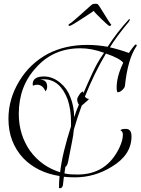

<svg xmlns="http://www.w3.org/2000/svg" viewBox="-20 -908 751 1022"><path d="M298 94Q294 94 294 90Q294 62 297 29Q177 10 103 -67Q65 -108 45 -160Q25 -212 25 -276Q25 -382 83 -477Q112 -525 150.5 -561Q189 -597 236 -622Q327 -669 445 -669Q471 -669 498 -666.5Q525 -664 553 -659Q604 -738 666 -805L670 -807Q671 -807 671 -805Q671 -799 665 -791Q633 -753 608 -719Q583 -685 565 -656Q614 -645 666 -626Q672 -636 679 -645Q686 -654 693 -663Q699 -671 703 -671Q708 -671 708 -666Q707 -665 707 -663Q682 -626 667 -572.5Q652 -519 645 -451Q644 -441 631 -429Q618 -417 607 -417Q601 -417 601 -443Q601 -501 636 -574Q628 -585 605 -597.5Q582 -610 544 -623Q482 -519 432 -394Q440 -382 452 -382Q459 -382 415 -346Q392 -284 373 -218Q371 -190 363.5 -154Q356 -118 348 -75L342 -45Q337 -24 328 -20Q327 -12 325.5 -3Q324 6 323 15Q340 19 357.5 20Q375 21 393 21Q548 21 616 -123Q634 -162 634 -190Q634 -208 624 -212Q622 -212 622 -213Q622 -222 650 -222Q680 -222 680 -182Q680 -83 574 -20Q483 36 379 36Q349 36 320 33Q319 40 318 51.5Q317 63 315 77Q312 94 298 94ZM300 9Q306 -44 321 -105.5Q336 -167 358 -236V-259Q358 -325 340 -379Q299 -486 213 -486Q208 -486 203 -485.5Q198 -485 193 -484Q231 -484 231 -447Q231 -431 222 -422Q207 -457 178 -457Q168 -457 155 -452Q154 -454 154 -460Q154 -501 214 -501Q260 -501 301 -467Q338 -436 354 -392Q374 -344 375 -284Q380 -301 386.5 -318Q393 -335 400 -351Q391 -363 391 -379Q391 -388 402 -404Q413 -420 422 -421L424 -412Q450 -472 474 -523.5Q498 -575 525 -614L534 -627Q468 -651 408 -651Q263 -651 172 -548Q80 -449 80 -302Q80 -191 140 -105Q201 -22 300 9ZM351 -770Q347 -770 345 -773Q343 -776 348 -780Q355 -783 373.5 -799Q392 -815 414 -834.5Q436 -854 452.5 -869Q469 -884 472 -885Q477 -888 489 -888Q498 -888 501 -885Q503 -884 512.5 -869Q522 -854 534.5 -834Q547 -814 557 -798Q567 -782 569 -780Q572 -779 572 -776Q571 -772 566.5 -770.5Q562 -769 558 -772Q557 -772 545 -783Q533 -794 518 -808.5Q503 -823 491.5 -835Q480 -847 478 -850Q474 -846 455.5 -834Q437 -822 415 -807.5Q393 -793 375.5 -782.5Q358 -772 356 -772Q352 -770 351 -770Z"/></svg>

Font: Lavishly Yours
Style: Regular
Weight: 400
Designer: Robert E. Leuschke
Foundry: Robert E. Leuschke
Version: Version 1.010; ttfautohint (v1.8.3)